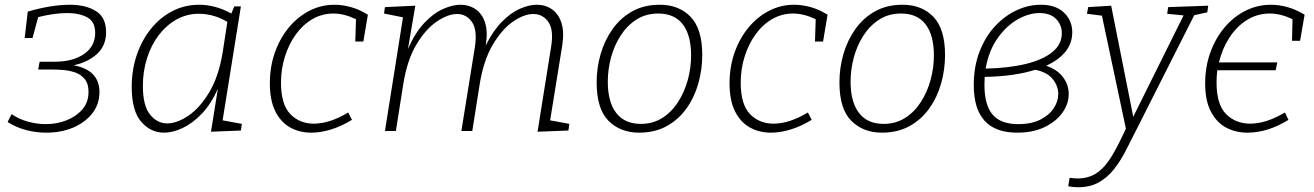

<svg xmlns="http://www.w3.org/2000/svg" viewBox="-20 -552 5536 809"><path d="M175 7Q132 7 90 -4Q48 -15 12 -38L29 -71Q60 -50 97.5 -39.5Q135 -29 173 -29Q219 -29 260 -45Q301 -61 327 -91Q353 -121 353 -165Q353 -200 336.5 -219.5Q320 -239 296 -247Q272 -255 247 -257Q222 -259 205 -259H141L147 -292H212Q287 -292 334 -324.5Q381 -357 381 -413Q381 -461 347.5 -479Q314 -497 263 -497Q235 -497 204 -492.5Q173 -488 141 -480L117 -392H84L97 -503Q144 -517 189.5 -524.5Q235 -532 274 -532Q341 -532 384 -505.5Q427 -479 427 -416Q427 -359 388 -324Q349 -289 290 -277Q399 -257 399 -164Q399 -113 369 -74.5Q339 -36 288.5 -14.5Q238 7 175 7Z M671 7Q615 7 575 -39Q535 -85 535 -186Q535 -257 556 -319.5Q577 -382 615.5 -430Q654 -478 706 -505Q758 -532 820 -532Q851 -532 884.5 -523.5Q918 -515 955 -495L967 -525H995L918 -45L999 -30L995 -2L869 3L898 -178Q869 -113 830 -72.5Q791 -32 749.5 -12.5Q708 7 671 7ZM685 -32Q725 -32 773 -64Q821 -96 861 -162Q901 -228 918 -330L938 -460Q907 -478 877 -486Q847 -494 818 -494Q767 -494 724 -470Q681 -446 649 -404Q617 -362 599.5 -307Q582 -252 582 -190Q582 -107 612 -69.5Q642 -32 685 -32Z M1292 7Q1242 7 1202.5 -15Q1163 -37 1140 -83Q1117 -129 1117 -201Q1117 -270 1138 -330Q1159 -390 1196.5 -435.5Q1234 -481 1283.5 -506.5Q1333 -532 1389 -532Q1423 -532 1459 -522Q1495 -512 1530 -490L1511 -377H1477L1480 -471Q1430 -495 1385 -495Q1337 -495 1296.5 -471.5Q1256 -448 1226.5 -407Q1197 -366 1180.5 -313.5Q1164 -261 1164 -204Q1164 -112 1203 -71.5Q1242 -31 1302 -31Q1369 -31 1447 -78L1463 -47Q1419 -20 1375 -6.5Q1331 7 1292 7Z M2245 3 2302 -354Q2314 -426 2290.5 -459.5Q2267 -493 2227 -493Q2188 -493 2141.5 -461Q2095 -429 2056 -363Q2017 -297 2001 -196L1970 0H1924L1981 -354Q1992 -426 1968.5 -459.5Q1945 -493 1906 -493Q1867 -493 1820 -461Q1773 -429 1734 -363.5Q1695 -298 1679 -196L1648 0H1602L1678 -479L1598 -495L1602 -522L1730 -528L1699 -346Q1729 -414 1767.5 -455Q1806 -496 1846.5 -514Q1887 -532 1920 -532Q1956 -532 1983.5 -513.5Q2011 -495 2023.5 -457.5Q2036 -420 2027 -363L2026 -359Q2057 -422 2094.5 -460Q2132 -498 2170.5 -515Q2209 -532 2242 -532Q2278 -532 2305.5 -513Q2333 -494 2345.5 -456Q2358 -418 2349 -360L2298 -45L2379 -30L2375 -2Z M2760 -532Q2841 -532 2890 -481Q2939 -430 2939 -320Q2939 -259 2922.5 -200.5Q2906 -142 2872.5 -95Q2839 -48 2789 -20.5Q2739 7 2673 7Q2594 7 2544 -43Q2494 -93 2494 -205Q2494 -267 2511 -325Q2528 -383 2561.5 -430Q2595 -477 2644.5 -504.5Q2694 -532 2760 -532ZM2754 -495Q2701 -495 2661.5 -469.5Q2622 -444 2595 -402Q2568 -360 2554.5 -309.5Q2541 -259 2541 -208Q2541 -122 2576.5 -76Q2612 -30 2680 -30Q2731 -30 2770.5 -55Q2810 -80 2837 -122Q2864 -164 2878 -215Q2892 -266 2892 -318Q2892 -404 2857 -449.5Q2822 -495 2754 -495Z M3229 7Q3179 7 3139.5 -15Q3100 -37 3077 -83Q3054 -129 3054 -201Q3054 -270 3075 -330Q3096 -390 3133.5 -435.5Q3171 -481 3220.5 -506.5Q3270 -532 3326 -532Q3360 -532 3396 -522Q3432 -512 3467 -490L3448 -377H3414L3417 -471Q3367 -495 3322 -495Q3274 -495 3233.5 -471.5Q3193 -448 3163.5 -407Q3134 -366 3117.5 -313.5Q3101 -261 3101 -204Q3101 -112 3140 -71.5Q3179 -31 3239 -31Q3306 -31 3384 -78L3400 -47Q3356 -20 3312 -6.5Q3268 7 3229 7Z M3783 -532Q3864 -532 3913 -481Q3962 -430 3962 -320Q3962 -259 3945.5 -200.5Q3929 -142 3895.5 -95Q3862 -48 3812 -20.5Q3762 7 3696 7Q3617 7 3567 -43Q3517 -93 3517 -205Q3517 -267 3534 -325Q3551 -383 3584.5 -430Q3618 -477 3667.5 -504.5Q3717 -532 3783 -532ZM3777 -495Q3724 -495 3684.5 -469.5Q3645 -444 3618 -402Q3591 -360 3577.5 -309.5Q3564 -259 3564 -208Q3564 -122 3599.5 -76Q3635 -30 3703 -30Q3754 -30 3793.5 -55Q3833 -80 3860 -122Q3887 -164 3901 -215Q3915 -266 3915 -318Q3915 -404 3880 -449.5Q3845 -495 3777 -495Z M4266 7Q4083 7 4083 -193Q4083 -272 4107.5 -335Q4132 -398 4173 -442Q4214 -486 4264 -509Q4314 -532 4365 -532Q4429 -532 4463.5 -498.5Q4498 -465 4498 -416Q4498 -370 4469.5 -334.5Q4441 -299 4388 -275Q4435 -259 4459 -227Q4483 -195 4483 -156Q4483 -114 4456.5 -77Q4430 -40 4381.5 -16.5Q4333 7 4266 7ZM4359 -497Q4315 -497 4267.5 -470Q4220 -443 4183 -390.5Q4146 -338 4133 -263Q4230 -265 4302 -282.5Q4374 -300 4414 -332.5Q4454 -365 4454 -412Q4454 -447 4430 -472Q4406 -497 4359 -497ZM4128 -194Q4128 -110 4162 -69.5Q4196 -29 4271 -29Q4326 -29 4363.5 -48Q4401 -67 4420 -96Q4439 -125 4439 -156Q4439 -190 4415.5 -219Q4392 -248 4342 -258Q4254 -230 4129 -228Q4128 -211 4128 -194Z M4481 233 4487 197Q4495 198 4503 199Q4511 200 4519 200Q4568 200 4602.5 176Q4637 152 4665 105Q4693 58 4724 -10L4623 -486L4560 -494L4565 -522L4662 -528L4755 -60L4967 -487L4898 -494L4902 -522L5071 -528L5067 -500L5012 -488L4764 3Q4743 45 4721.5 86.5Q4700 128 4673 162Q4646 196 4609.5 216.5Q4573 237 4522 237Q4504 237 4481 233Z M5237 7Q5186 7 5146 -14.5Q5106 -36 5082 -82Q5058 -128 5058 -201Q5058 -270 5079.5 -330Q5101 -390 5139 -435.5Q5177 -481 5227.5 -506.5Q5278 -532 5336 -532Q5369 -532 5405 -522Q5441 -512 5477 -490L5458 -380H5424L5426 -471Q5377 -495 5330 -495Q5278 -495 5234.5 -468Q5191 -441 5160.5 -394Q5130 -347 5116 -289H5362L5355 -256H5109Q5106 -230 5106 -204Q5106 -112 5146 -71.5Q5186 -31 5248 -31Q5315 -31 5394 -78L5409 -47Q5321 7 5237 7Z"/></svg>

Font: Bitter Light
Style: Italic
Weight: 300
Italic angle: -9°
Designer: Sol Matas, and Bitter project Authors
Foundry: Sol Matas
Version: Version 2.001